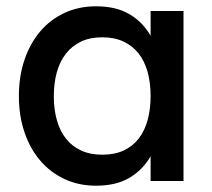

<svg xmlns="http://www.w3.org/2000/svg" viewBox="-20 -575 673 610"><path d="M563 -540V0H458.5V-78.5Q433 -34.5 390.8 -9.8Q348.5 15 285 15Q230.5 15 185.2 -6Q140 -27 107.8 -64.8Q75.5 -102.5 57.8 -154.8Q40 -207 40 -269.5Q40 -333 58 -385.5Q76 -438 108.2 -475.8Q140.5 -513.5 185.5 -534.2Q230.5 -555 285 -555Q348.5 -555 390.8 -530.2Q433 -505.5 458.5 -461.5V-540ZM305 -456.5Q266 -456.5 237.2 -442.8Q208.5 -429 189.2 -404.2Q170 -379.5 160.5 -345.2Q151 -311 151 -269.5Q151 -227 160.8 -192.8Q170.5 -158.5 189.8 -134.2Q209 -110 237.8 -96.8Q266.5 -83.5 305 -83.5Q344.5 -83.5 373.2 -97Q402 -110.5 421 -135.2Q440 -160 449.2 -194.2Q458.5 -228.5 458.5 -269.5Q458.5 -312.5 448.8 -347Q439 -381.5 419.8 -405.8Q400.5 -430 371.8 -443.2Q343 -456.5 305 -456.5Z"/></svg>

Font: Vela Sans SemBd
Style: Regular
Weight: 600
Designer: Principal design: Mikhail Sharanda - project Manrope.
Design modification: Ravid Balaliev
Foundry: Mikhail Sharanda
Version: Version 1.001